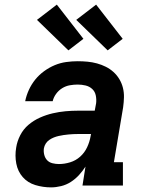

<svg xmlns="http://www.w3.org/2000/svg" viewBox="-20 -803 640 831"><path d="M201 8Q166 8 133 -2Q100 -12 78.5 -36.5Q57 -61 50.5 -95Q44 -129 50 -164Q54 -191 67.5 -217.5Q81 -244 103.5 -263Q126 -282 153 -294Q180 -306 208 -312.5Q236 -319 263.5 -321.5Q291 -324 319 -324H390L396 -356Q398 -373 394.5 -390Q391 -407 379 -418Q367 -429 350.5 -433Q334 -437 316 -437Q300 -437 282.5 -434Q265 -431 249.5 -421.5Q234 -412 223 -397Q212 -382 208 -365H89Q94 -390 105 -414Q116 -438 132.5 -458.5Q149 -479 171 -495Q193 -511 217 -521Q241 -531 266.5 -534.5Q292 -538 316 -538Q338 -538 359 -536Q380 -534 400 -528.5Q420 -523 438 -514Q456 -505 471 -491.5Q486 -478 496.5 -460.5Q507 -443 512 -423Q517 -403 516.5 -382Q516 -361 513 -339L473 -101H512V0H337L350 -82Q338 -63 322 -45.5Q306 -28 286.5 -15.5Q267 -3 244.5 2.5Q222 8 201 8ZM235 -93Q259 -93 283.5 -100.5Q308 -108 327 -125Q346 -142 357 -165.5Q368 -189 372 -213L374 -223H319Q308 -223 297.5 -222.5Q287 -222 276.5 -221Q266 -220 255.5 -218.5Q245 -217 234 -214.5Q223 -212 213 -208Q203 -204 193.5 -197.5Q184 -191 178 -181.5Q172 -172 170 -161Q168 -147 171.5 -133Q175 -119 184 -109.5Q193 -100 207 -96.5Q221 -93 235 -93ZM446 -585 310 -717 396 -783 511 -635ZM276 -585 140 -717 226 -783 341 -635Z"/></svg>

Font: Iosevka Curly Slab ExObl
Style: Bold
Weight: 700
Width: 7
Italic angle: -9°
Monospace: yes
Designer: Belleve Invis
Foundry: Belleve Invis
Version: Version 11.0.0; ttfautohint (v1.8.3)